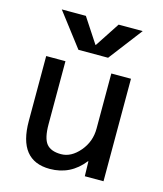

<svg xmlns="http://www.w3.org/2000/svg" viewBox="-114 -845 797 940"><g transform="rotate(15 284.0 -375.0)"><path d="M67.4 -190.4V-519.5H165V-200.2Q165 -128.9 187.5 -101.6Q210 -74.2 261.2 -74.2Q312.5 -74.2 355 -124Q397.5 -173.8 397.5 -240.2V-519.5H497.1V0H402.3L400.4 -75.2H398.4Q332 9.8 226.6 9.8Q67.4 9.8 67.4 -190.4ZM82 -759.8H204.1L286.1 -634.8H288.1L370.1 -759.8H492.2L362.3 -589.8H211.9Z"/></g></svg>

Font: GenEi M Gothic v2 Medium
Style: Regular
Weight: 500
Version: Version 2.0